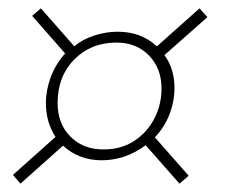

<svg xmlns="http://www.w3.org/2000/svg" viewBox="-20 -502 540 460"><path d="M410 -62 329 -154Q280 -118 224 -118Q169 -118 131 -153L29 -62L11 -83L113 -174Q90 -209 90 -255Q90 -286 101.5 -317Q113 -348 136 -374L57 -464L78 -482L158 -391Q178 -408 206 -417Q234 -426 262 -426Q318 -426 356 -391L458 -482L477 -461L374 -370Q398 -337 398 -292Q398 -259 386 -228Q374 -197 351 -173L432 -81ZM228 -144Q270 -144 301 -164Q332 -184 349.5 -217.5Q367 -251 367 -290Q367 -338 337 -369Q307 -400 259 -400Q198 -400 158 -359.5Q118 -319 118 -255Q118 -206 148.5 -175Q179 -144 228 -144Z"/></svg>

Font: Spectral SC ExtraLight
Style: Italic
Weight: 275
Italic angle: -10°
Designer: Jean-Baptiste Levee
Foundry: Production Type
Version: Version 2.001